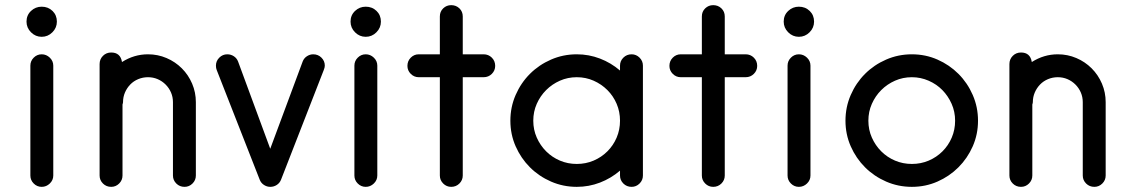

<svg xmlns="http://www.w3.org/2000/svg" viewBox="-20 -711 4377 746"><path d="M142 -568Q118 -568 100.5 -585.5Q83 -603 83 -627Q83 -652 100.5 -668.5Q118 -685 142 -685Q167 -685 184 -668.5Q201 -652 201 -627Q201 -603 183.5 -585.5Q166 -568 142 -568ZM142 15Q124 15 111 2Q98 -11 98 -29V-456Q98 -474 111 -487Q124 -500 142 -500Q160 -500 173.5 -487Q187 -474 187 -456V-29Q187 -11 173.5 2Q160 15 142 15Z M454 -470Q501 -500 555 -500Q593 -500 627 -485.5Q661 -471 686.5 -445.5Q712 -420 726.5 -386Q741 -352 741 -314V-29Q741 -11 728 2Q715 15 697 15Q678 15 665 2Q652 -11 652 -29V-314Q652 -334 644.5 -351.5Q637 -369 623.5 -382.5Q610 -396 592.5 -403.5Q575 -411 555 -411Q535 -411 517 -403.5Q499 -396 486 -382.5Q473 -369 465.5 -351.5Q458 -334 458 -314Q458 -311 456 -305V-29Q456 -11 443 2Q430 15 412 15Q393 15 380 2Q367 -11 367 -29V-462Q367 -481 380 -494Q393 -507 412 -507Q448 -507 454 -470Z M1238 -439 1072 -13Q1067 0 1055.5 7.5Q1044 15 1030 15Q1017 15 1005.5 7.5Q994 0 989 -13L822 -439Q819 -446 819 -456Q819 -474 832 -487Q845 -500 863 -500Q877 -500 888.5 -492.5Q900 -485 905 -472L1030 -133L1156 -472Q1161 -485 1172.5 -492.5Q1184 -500 1197 -500Q1216 -500 1229 -487Q1242 -474 1242 -456Q1242 -449 1238 -439Z M1401 -568Q1377 -568 1359.5 -585.5Q1342 -603 1342 -627Q1342 -652 1359.5 -668.5Q1377 -685 1401 -685Q1426 -685 1443 -668.5Q1460 -652 1460 -627Q1460 -603 1442.5 -585.5Q1425 -568 1401 -568ZM1401 15Q1383 15 1370 2Q1357 -11 1357 -29V-456Q1357 -474 1370 -487Q1383 -500 1401 -500Q1419 -500 1432.5 -487Q1446 -474 1446 -456V-29Q1446 -11 1432.5 2Q1419 15 1401 15Z M1859 -411H1778V-29Q1778 -11 1765 2Q1752 15 1733 15Q1715 15 1702 2Q1689 -11 1689 -29V-411H1607Q1589 -411 1576 -424Q1563 -437 1563 -455Q1563 -474 1576 -487Q1589 -500 1607 -500H1689V-647Q1689 -666 1702 -678.5Q1715 -691 1733 -691Q1752 -691 1765 -678.5Q1778 -666 1778 -647V-500H1859Q1878 -500 1891 -487Q1904 -474 1904 -455Q1904 -437 1891 -424Q1878 -411 1859 -411Z M2434 15Q2415 15 2402 2Q2389 -11 2389 -29V-48Q2354 -18 2311 -1.5Q2268 15 2221 15Q2168 15 2121 -5.5Q2074 -26 2039 -61Q2004 -96 1983.5 -142.5Q1963 -189 1963 -242Q1963 -295 1983.5 -342Q2004 -389 2039 -424Q2074 -459 2121 -479.5Q2168 -500 2221 -500Q2268 -500 2311 -483.5Q2354 -467 2389 -437V-456Q2389 -474 2402 -487Q2415 -500 2434 -500Q2452 -500 2465 -487Q2478 -474 2478 -456V-29Q2478 -11 2465 2Q2452 15 2434 15ZM2221 -411Q2186 -411 2155.5 -397.5Q2125 -384 2102 -361Q2079 -338 2065.5 -307.5Q2052 -277 2052 -242Q2052 -207 2065.5 -176.5Q2079 -146 2102 -123Q2125 -100 2155.5 -87Q2186 -74 2221 -74Q2256 -74 2286.5 -87Q2317 -100 2340 -123Q2363 -146 2376 -176.5Q2389 -207 2389 -242Q2389 -277 2376 -307.5Q2363 -338 2340 -361Q2317 -384 2286.5 -397.5Q2256 -411 2221 -411Z M2877 -411H2796V-29Q2796 -11 2783 2Q2770 15 2751 15Q2733 15 2720 2Q2707 -11 2707 -29V-411H2625Q2607 -411 2594 -424Q2581 -437 2581 -455Q2581 -474 2594 -487Q2607 -500 2625 -500H2707V-647Q2707 -666 2720 -678.5Q2733 -691 2751 -691Q2770 -691 2783 -678.5Q2796 -666 2796 -647V-500H2877Q2896 -500 2909 -487Q2922 -474 2922 -455Q2922 -437 2909 -424Q2896 -411 2877 -411Z M3084 -568Q3060 -568 3042.5 -585.5Q3025 -603 3025 -627Q3025 -652 3042.5 -668.5Q3060 -685 3084 -685Q3109 -685 3126 -668.5Q3143 -652 3143 -627Q3143 -603 3125.5 -585.5Q3108 -568 3084 -568ZM3084 15Q3066 15 3053 2Q3040 -11 3040 -29V-456Q3040 -474 3053 -487Q3066 -500 3084 -500Q3102 -500 3115.5 -487Q3129 -474 3129 -456V-29Q3129 -11 3115.5 2Q3102 15 3084 15Z M3523 15Q3470 15 3423 -5.5Q3376 -26 3341 -61Q3306 -96 3285.5 -142.5Q3265 -189 3265 -242Q3265 -295 3285.5 -342Q3306 -389 3341 -424Q3376 -459 3423 -479.5Q3470 -500 3523 -500Q3576 -500 3622.5 -479.5Q3669 -459 3704 -424Q3739 -389 3759.5 -342Q3780 -295 3780 -242Q3780 -189 3759.5 -142.5Q3739 -96 3704 -61Q3669 -26 3622.5 -5.5Q3576 15 3523 15ZM3523 -411Q3488 -411 3457.5 -397.5Q3427 -384 3404 -361Q3381 -338 3367.5 -307.5Q3354 -277 3354 -242Q3354 -207 3367.5 -176.5Q3381 -146 3404 -123Q3427 -100 3457.5 -87Q3488 -74 3523 -74Q3558 -74 3588.5 -87Q3619 -100 3642 -123Q3665 -146 3678 -176.5Q3691 -207 3691 -242Q3691 -277 3677.5 -307.5Q3664 -338 3641.5 -361Q3619 -384 3588 -397.5Q3557 -411 3523 -411Z M3989 -470Q4036 -500 4090 -500Q4128 -500 4162 -485.5Q4196 -471 4221.5 -445.5Q4247 -420 4261.5 -386Q4276 -352 4276 -314V-29Q4276 -11 4263 2Q4250 15 4232 15Q4213 15 4200 2Q4187 -11 4187 -29V-314Q4187 -334 4179.5 -351.5Q4172 -369 4158.5 -382.5Q4145 -396 4127.5 -403.5Q4110 -411 4090 -411Q4070 -411 4052 -403.5Q4034 -396 4021 -382.5Q4008 -369 4000.5 -351.5Q3993 -334 3993 -314Q3993 -311 3991 -305V-29Q3991 -11 3978 2Q3965 15 3947 15Q3928 15 3915 2Q3902 -11 3902 -29V-462Q3902 -481 3915 -494Q3928 -507 3947 -507Q3983 -507 3989 -470Z"/></svg>

Font: Hanken
Style: Book
Weight: 400
Designer: Alfredo Marco Pradil
Foundry: Hanken Design Co.
Version: Version 2.06 2014